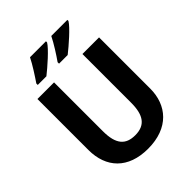

<svg xmlns="http://www.w3.org/2000/svg" viewBox="-259 -1076 1225 1225"><g transform="rotate(-45 353.5 -463.0)"><path d="M568 -936H423C401 -891 360 -827 333 -789V-776H411C457 -812 548 -891 568 -926ZM375 -936H231C209 -891 167 -827 141 -789V-776H219C265 -812 355 -891 375 -926ZM632 -714H482V-274C482 -163 444 -109 354 -109C269 -109 226 -155 226 -273V-714H76V-254C76 -95 171 10 351 10C539 10 632 -104 632 -252Z"/></g></svg>

Font: Noto Sans Display
Style: Bold
Weight: 700
Designer: Monotype Design Team
Foundry: Monotype Imaging Inc.
Version: Version 1.900